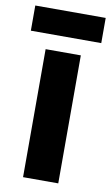

<svg xmlns="http://www.w3.org/2000/svg" viewBox="-98 -767 469 811"><g transform="rotate(10 137.0 -361.5)"><path d="M212 0H61V-549H212ZM288 -723V-615H-14V-723Z"/></g></svg>

Font: Noto Sans Sinhala Condensed ExtraBold
Style: Regular
Weight: 800
Width: 3
Designer: Jelle Bosma - Monotype Design Team
Foundry: Monotype Imaging Inc.
Version: Version 2.006; ttfautohint (v1.8.4.7-5d5b)